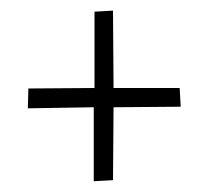

<svg xmlns="http://www.w3.org/2000/svg" viewBox="-20 -497 390 360"><path d="M191.9 -477.1 192.9 -332H316.9L318.8 -296.9L192.9 -295.9L191.9 -159.2L155.8 -157.2V-295.9L32.2 -293.9L33.2 -331.1L157.2 -332V-475.1Z"/></svg>

Font: Smokum
Style: Regular
Weight: 400
Designer: Astigmatic (AOETI)
Foundry: Astigmatic (AOETI)
Version: Version 1.001